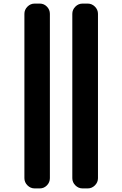

<svg xmlns="http://www.w3.org/2000/svg" viewBox="-20 -830 682 1070"><path d="M440 220Q417 220 400 203Q383 186 383 163V-753Q383 -776 400 -793Q417 -810 440 -810H469Q492 -810 509 -793Q526 -776 526 -753V163Q526 186 509 203Q492 220 469 220ZM173 220Q150 220 133 203Q116 186 116 163V-753Q116 -776 133 -793Q150 -810 173 -810H202Q225 -810 241.5 -793Q258 -776 258 -753V163Q258 186 241.5 203Q225 220 202 220Z"/></svg>

Font: Rounded Mplus 1c ExtraBold
Style: Regular
Weight: 800
Version: Version 1.059.20150529